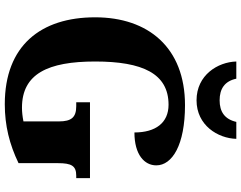

<svg xmlns="http://www.w3.org/2000/svg" viewBox="-120 -852 983 782"><g transform="rotate(90 371.0 -461.5)"><path d="M389 -771C491 -771 544 -858 546 -933H477C466 -885 435 -865 389 -865C343 -865 311 -885 301 -933H231C233 -858 286 -771 389 -771ZM405 10C492 10 568 -9 645 -46V-206C645 -262 656 -281 696 -281H706V-337H397V-281H413C458 -281 475 -262 475 -210V-66C455 -62 436 -60 419 -60C281 -60 231 -166 231 -358C231 -551 280 -657 407 -657C481 -657 520 -604 520 -518C611 -518 654 -559 654 -607C654 -672 571 -724 409 -724C174 -724 51 -574 51 -358C51 -137 166 10 405 10Z"/></g></svg>

Font: Noto Serif Tamil SemiCondensed ExtraBold
Style: Italic
Weight: 800
Width: 4
Italic angle: -12°
Designer: Indian Type Foundry, Tom Grace, and the Monotype Design Team
Foundry: Monotype Imaging Inc.
Version: Version 2.003